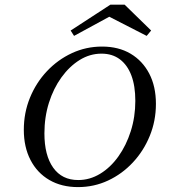

<svg xmlns="http://www.w3.org/2000/svg" viewBox="-20 -779 716 811"><path d="M309.5 11.3Q240 11.3 188.5 -18.7Q137 -48.6 108.8 -103.3Q80.6 -157.9 80.6 -230.7Q80.6 -302.5 106.5 -366.1Q132.4 -429.6 178.2 -478.2Q224.1 -526.9 283.8 -554.6Q343.5 -582.3 411.1 -582.3Q480.6 -582.3 531.4 -552.3Q582.1 -522.3 610.4 -468.1Q638.6 -413.9 638.6 -340.2Q638.6 -268.5 612.6 -205Q586.7 -141.4 541.2 -92.8Q495.8 -44.1 436.4 -16.4Q377.1 11.3 309.5 11.3ZM310.3 -18.5Q359.4 -18.5 403 -45Q446.6 -71.4 480 -118.1Q513.3 -164.8 532.4 -225Q551.6 -285.3 551.6 -353Q551.6 -416.2 534.9 -460.3Q518.3 -504.3 486.4 -528.4Q454.5 -552.4 408.8 -552.4Q359.7 -552.4 316.5 -525.6Q273.3 -498.8 239.5 -452.1Q205.8 -405.5 186.7 -344.9Q167.6 -284.2 167.6 -215.7Q167.6 -122.8 204.7 -70.7Q241.8 -18.5 310.3 -18.5ZM292.8 -627.4 278.4 -650 446.5 -759.4H506.3L618.4 -650.1L599.5 -627.4L419.6 -719.6L467.7 -722.5Z"/></svg>

Font: Playfair 5pt SemiExpanded Light 12pt
Style: Italic
Weight: 300
Italic angle: -15.6°
Version: Version 2.000;gftools[0.9.28]